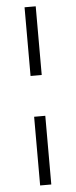

<svg xmlns="http://www.w3.org/2000/svg" viewBox="-57 -730 352 891"><g transform="rotate(-5 118.5 -285.0)"><path d="M145 -380H93V-700H145ZM93 -190H145V130H93Z"/></g></svg>

Font: PTSerif
Style: Regular
Weight: 400
Designer: A.Korolkova, O.Umpeleva, V.Yefimov
Foundry: ParaType Ltd
Version: Version 1.000W OFL; ttfautohint (v1.2) -l 8 -r 50 -G 200 -x 